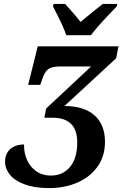

<svg xmlns="http://www.w3.org/2000/svg" viewBox="-20 -951 626 982"><path d="M6 -124Q6 -165 32.5 -188.5Q59 -212 103 -212Q102 -170 118 -133.5Q134 -97 165.5 -75Q197 -53 240 -53Q301 -53 338 -97Q375 -141 375 -223Q375 -349 248 -349H207L216 -396L446 -611H287Q246 -611 227 -597.5Q208 -584 195 -543L186 -517H124L173 -714H586L574 -653L310 -409Q413 -408 465 -359.5Q517 -311 517 -226Q517 -151 478 -97.5Q439 -44 374 -16.5Q309 11 233 11Q157 11 106 -8Q55 -27 30.5 -57.5Q6 -88 6 -124ZM251 -918 254 -931H313Q370 -868 392 -839Q477 -909 506 -931H580L577 -918Q571 -912 524 -862.5Q477 -813 445 -771H319Q303 -820 251 -918Z"/></svg>

Font: Noto Serif Narrow
Style: Bold Italic
Weight: 700
Width: 4
Italic angle: -12°
Designer: Monotype Design Team
Foundry: Monotype Imaging Inc.
Version: Version 1.001